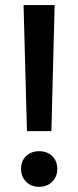

<svg xmlns="http://www.w3.org/2000/svg" viewBox="-20 -720 305 748"><path d="M180.2 -209H85L71.8 -700.2H192.9ZM62 -62Q62 -92.8 81.5 -111.8Q101.6 -130.9 131.8 -130.9Q164.1 -130.9 183.6 -111.8Q203.1 -92.8 203.1 -62Q203.1 -31.7 183.6 -12.2Q163.6 7.8 131.8 7.8Q101.6 7.8 81.5 -12.2Q62 -31.7 62 -62Z"/></svg>

Font: Post Grotesk Medium
Style: Medium
Weight: 500
Version: Version 1.0